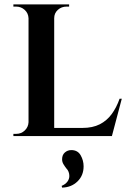

<svg xmlns="http://www.w3.org/2000/svg" viewBox="-20 -620 585 875"><path d="M227 -600V0H110V-600ZM472 -37 488 0H225V-37ZM535 -170 490 0H324L356 -37Q402 -37 434.5 -53.5Q467 -70 489 -100Q511 -130 525 -170ZM112 -63 119 0H41V-10Q41 -10 47.5 -10Q54 -10 54 -10Q77 -10 93 -25.5Q109 -41 110 -63ZM224 -537V-600H295V-590Q295 -590 289.5 -590Q284 -590 284 -590Q260 -590 243.5 -575Q227 -560 227 -537ZM112 -537H110Q109 -560 92.5 -575Q76 -590 53 -590Q52 -590 46.5 -590Q41 -590 41 -590V-600H112ZM263 106Q263 86 275.5 75Q288 64 305 64Q334 64 347.5 87.5Q361 111 361 138Q361 180 333 207Q305 234 263 235L261 227Q278 220 287 208Q296 196 296 182Q296 172 292.5 163Q289 154 282 147Q275 138 269 128Q263 118 263 106Z"/></svg>

Font: Cinzel SemiBold
Style: Regular
Weight: 600
Designer: Natanael Gama
Version: Version 2.000